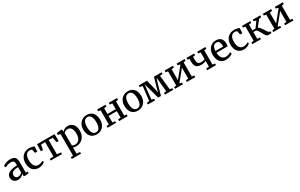

<svg xmlns="http://www.w3.org/2000/svg" viewBox="348 -2702 7940 5076"><g transform="rotate(-30 4318.0 -164.0)"><path d="M189 11Q144 11 106 -6.8Q68 -24.5 44.8 -60.5Q21.5 -96.5 21.5 -151Q21.5 -201 48.5 -236Q75.5 -271 122.2 -292.8Q169 -314.5 228.5 -325.2Q288 -336 352.5 -336.5V-371Q352.5 -415 343.2 -440.5Q334 -466 309.5 -477Q285 -488 240 -488Q182 -488 138.2 -469.8Q94.5 -451.5 70.5 -439L44 -493Q54.5 -502 87.8 -519.8Q121 -537.5 168.2 -552.2Q215.5 -567 268 -567Q339 -567 380.5 -546.8Q422 -526.5 440 -482.8Q458 -439 458 -369.5V-52.5H516.5V-6.5Q505.5 -3.5 486.8 0Q468 3.5 447.2 6Q426.5 8.5 409.5 8.5Q382 8.5 371 0.5Q360 -7.5 360 -37.5V-69Q347.5 -56 323.2 -37.2Q299 -18.5 264.8 -3.8Q230.5 11 189 11ZM235.5 -59Q261.5 -59 294.5 -74.5Q327.5 -90 352.5 -112V-282.5Q279.5 -282.5 232 -266.5Q184.5 -250.5 161.8 -223.8Q139 -197 139 -163Q139 -126.5 151.5 -103.5Q164 -80.5 185.8 -69.8Q207.5 -59 235.5 -59Z M825.5 11Q741 11 685 -26.2Q629 -63.5 601 -127.8Q573 -192 573 -272Q572.5 -334.5 590.8 -388.5Q609 -442.5 644.8 -483.2Q680.5 -524 733 -547Q785.5 -570 854 -570Q889 -570 918 -564.2Q947 -558.5 968.8 -551.5Q990.5 -544.5 1004.5 -540L999.5 -383.5H932L909.5 -486.5Q907.5 -495 896 -501.2Q884.5 -507.5 868.2 -511Q852 -514.5 836 -514.5Q792.5 -514.5 759.8 -490.8Q727 -467 708.5 -420Q690 -373 689.5 -302.5Q689 -241.5 701 -196Q713 -150.5 734.8 -120.8Q756.5 -91 786 -76Q815.5 -61 850 -61Q881 -61 907.8 -67.8Q934.5 -74.5 956.5 -84.2Q978.5 -94 993.5 -104L1013 -62Q997 -45.5 968 -28.5Q939 -11.5 902.2 -0.2Q865.5 11 825.5 11Z M1187.5 0V-51L1303.5 -60.5V-499L1177 -493.5L1150 -343.5H1084.5L1089.5 -555.5H1623.5L1629.5 -343.5H1563.5L1537 -493.5L1412.5 -499V-60.5L1531 -51V0Z M1692 242V192L1763 181V-476L1691.5 -493V-549.5L1837 -567.5H1839L1860 -550V-491.5Q1876 -509.5 1901 -527.5Q1926 -545.5 1959 -557.8Q1992 -570 2032 -570Q2089 -570 2138.8 -542Q2188.5 -514 2219.5 -454Q2250.5 -394 2250.5 -297.5Q2250.5 -234 2230.8 -178.2Q2211 -122.5 2173.8 -79.8Q2136.5 -37 2083.2 -13Q2030 11 1962.5 11Q1939 11 1912.2 7Q1885.5 3 1868.5 -3L1871 80.5V181L1973.5 192V242ZM1966 -42.5Q2012.5 -42.5 2050.5 -67.2Q2088.5 -92 2111 -144.8Q2133.5 -197.5 2133.5 -282.5Q2133.5 -339.5 2122.5 -380.5Q2111.5 -421.5 2091.5 -447.8Q2071.5 -474 2045.5 -486.2Q2019.5 -498.5 1990 -498.5Q1963 -498.5 1939.8 -490.5Q1916.5 -482.5 1898.8 -470.8Q1881 -459 1871 -448V-72Q1878.5 -61.5 1905 -52Q1931.5 -42.5 1966 -42.5Z M2340.5 -279Q2340.5 -349.5 2362.5 -403.8Q2384.5 -458 2422.5 -495Q2460.5 -532 2508 -551Q2555.5 -570 2606 -570Q2693.5 -570 2749.8 -532Q2806 -494 2833.5 -428.5Q2861 -363 2861 -280Q2861 -209 2838.8 -154.5Q2816.5 -100 2778.8 -63.2Q2741 -26.5 2693.2 -7.8Q2645.5 11 2595 11Q2529.5 11 2481.5 -10.8Q2433.5 -32.5 2402.2 -71.8Q2371 -111 2355.8 -164Q2340.5 -217 2340.5 -279ZM2601.5 -47Q2645.5 -47 2676.5 -71.8Q2707.5 -96.5 2723.8 -146.5Q2740 -196.5 2740 -272Q2740 -324 2732.5 -367.8Q2725 -411.5 2708.8 -444Q2692.5 -476.5 2666 -494.2Q2639.5 -512 2601.5 -512Q2557 -512 2525.8 -487.2Q2494.5 -462.5 2477.8 -412.8Q2461 -363 2461 -287Q2461 -234.5 2469 -190.8Q2477 -147 2493.8 -114.8Q2510.5 -82.5 2537 -64.8Q2563.5 -47 2601.5 -47Z M2923 0V-51L2994.5 -59.5V-491L2924 -505V-555.5H3180V-505L3103.5 -491V-317.5H3355.5V-491L3278 -505V-555.5H3533.5V-505L3465 -491V-59.5L3536.5 -51V0H3276V-51L3355.5 -59.5V-258.5H3103.5V-59.5L3182.5 -51V0Z M3596 -279Q3596 -349.5 3618 -403.8Q3640 -458 3678 -495Q3716 -532 3763.5 -551Q3811 -570 3861.5 -570Q3949 -570 4005.2 -532Q4061.5 -494 4089 -428.5Q4116.5 -363 4116.5 -280Q4116.5 -209 4094.2 -154.5Q4072 -100 4034.2 -63.2Q3996.5 -26.5 3948.8 -7.8Q3901 11 3850.5 11Q3785 11 3737 -10.8Q3689 -32.5 3657.8 -71.8Q3626.5 -111 3611.2 -164Q3596 -217 3596 -279ZM3857 -47Q3901 -47 3932 -71.8Q3963 -96.5 3979.2 -146.5Q3995.5 -196.5 3995.5 -272Q3995.5 -324 3988 -367.8Q3980.5 -411.5 3964.2 -444Q3948 -476.5 3921.5 -494.2Q3895 -512 3857 -512Q3812.5 -512 3781.2 -487.2Q3750 -462.5 3733.2 -412.8Q3716.5 -363 3716.5 -287Q3716.5 -234.5 3724.5 -190.8Q3732.5 -147 3749.2 -114.8Q3766 -82.5 3792.5 -64.8Q3819 -47 3857 -47Z M4154 0V-51L4228.5 -60L4279 -494L4196.5 -505.5V-555.5H4446.5L4520.5 -260L4545.5 -137L4574 -260L4659.5 -555.5H4893V-505L4809 -494L4856 -60L4928 -51V0H4675V-51L4747 -60L4721 -348.5L4706 -504.5L4658.5 -350L4566 -21.5H4480.5L4388.5 -351.5L4348 -504.5L4330 -350L4298.5 -60L4372.5 -51V0Z M4983 0V-51L5053.5 -59.5V-491L4985 -505V-555.5H5238.5V-505L5162.5 -491V-159.5L5233.5 -246L5419.5 -473.5V-491L5351 -505V-555.5H5596V-505L5528.5 -491V-59.5L5599 -51V0H5344.5V-51L5419.5 -59.5V-396.5L5343.5 -297.5L5162.5 -79V-58.5L5224.5 -51V0Z M5964 0V-51L6051.5 -59.5V-234Q6035 -226 6013.5 -218.2Q5992 -210.5 5964.8 -205.8Q5937.5 -201 5903.5 -201Q5834.5 -201 5791.5 -223.2Q5748.5 -245.5 5728.5 -290Q5708.5 -334.5 5708.5 -401V-493.5L5651.5 -505V-555.5H5885V-505L5817.5 -493.5V-415.5Q5817.5 -361.5 5827.5 -328Q5837.5 -294.5 5863 -279.2Q5888.5 -264 5934.5 -264Q5971.5 -264 6003 -271.8Q6034.5 -279.5 6051.5 -288V-493.5L5980 -505V-555.5H6230V-505L6160.5 -493.5V-59.5L6232 -51V0Z M6543 11Q6458.5 11 6402.8 -26Q6347 -63 6319.8 -128.5Q6292.5 -194 6292.5 -279.5Q6292.5 -345.5 6311.8 -399Q6331 -452.5 6366 -490.8Q6401 -529 6449.2 -549.5Q6497.5 -570 6554.5 -570Q6649 -570 6700.8 -518.5Q6752.5 -467 6755.5 -370.5Q6755.5 -340 6754 -317.2Q6752.5 -294.5 6748.5 -277H6407.5Q6408 -229.5 6419.2 -189.8Q6430.5 -150 6451.5 -121.2Q6472.5 -92.5 6503.8 -76.8Q6535 -61 6575.5 -61Q6617.5 -61 6660.2 -76Q6703 -91 6725.5 -108.5L6746 -63.5Q6728 -45 6696.2 -28Q6664.5 -11 6624.5 0Q6584.5 11 6543 11ZM6407.5 -331H6641.5Q6642.5 -339.5 6643.2 -352Q6644 -364.5 6644 -374Q6644 -434.5 6619.5 -473.5Q6595 -512.5 6536.5 -512.5Q6510 -512.5 6487.8 -503.5Q6465.5 -494.5 6448.2 -473.8Q6431 -453 6420.5 -418Q6410 -383 6407.5 -331Z M7086 11Q7001.5 11 6945.5 -26.2Q6889.5 -63.5 6861.5 -127.8Q6833.5 -192 6833.5 -272Q6833 -334.5 6851.2 -388.5Q6869.5 -442.5 6905.2 -483.2Q6941 -524 6993.5 -547Q7046 -570 7114.5 -570Q7149.5 -570 7178.5 -564.2Q7207.5 -558.5 7229.2 -551.5Q7251 -544.5 7265 -540L7260 -383.5H7192.5L7170 -486.5Q7168 -495 7156.5 -501.2Q7145 -507.5 7128.8 -511Q7112.5 -514.5 7096.5 -514.5Q7053 -514.5 7020.2 -490.8Q6987.5 -467 6969 -420Q6950.5 -373 6950 -302.5Q6949.5 -241.5 6961.5 -196Q6973.5 -150.5 6995.2 -120.8Q7017 -91 7046.5 -76Q7076 -61 7110.5 -61Q7141.5 -61 7168.2 -67.8Q7195 -74.5 7217 -84.2Q7239 -94 7254 -104L7273.5 -62Q7257.5 -45.5 7228.5 -28.5Q7199.5 -11.5 7162.8 -0.2Q7126 11 7086 11Z M7344 0V-51L7417.5 -59.5V-491L7346 -505V-555.5H7601V-505L7525 -491V-314.5H7621L7749 -491L7676 -505V-555.5H7904V-505L7834.5 -491L7684 -304Q7713 -290.5 7737.8 -263.2Q7762.5 -236 7784 -203.2Q7805.5 -170.5 7824.2 -139.8Q7843 -109 7859 -87.5Q7875 -66 7889.5 -62L7928.5 -51.5V0H7815Q7795.5 0 7777 -19Q7758.5 -38 7740.8 -68.2Q7723 -98.5 7705.5 -132.2Q7688 -166 7669.8 -196Q7651.5 -226 7632.2 -245Q7613 -264 7592 -264H7525V-59.5L7606.5 -51V0Z M7981 0V-51L8051.5 -59.5V-491L7983 -505V-555.5H8236.5V-505L8160.5 -491V-159.5L8231.5 -246L8417.5 -473.5V-491L8349 -505V-555.5H8594V-505L8526.5 -491V-59.5L8597 -51V0H8342.5V-51L8417.5 -59.5V-396.5L8341.5 -297.5L8160.5 -79V-58.5L8222.5 -51V0Z"/></g></svg>

Font: Merriweather Medium
Style: Regular
Weight: 500
Version: Version 2.100